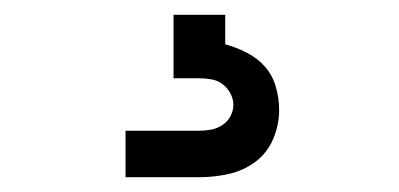

<svg xmlns="http://www.w3.org/2000/svg" viewBox="-20 -20 540 260"><path d="M150 220V157H250Q258 157 266 155.5Q274 154 281 149.5Q288 145 292 137.5Q296 130 296 122Q296 114 292 106.5Q288 99 281.5 94Q275 89 266.5 87.5Q258 86 250 86H215V0H285V40Q300 44 314.5 51.5Q329 59 339 70.5Q349 82 353.5 97.5Q358 113 358 129Q358 149 350 168Q342 187 326 199Q310 211 290 215.5Q270 220 250 220Z"/></svg>

Font: Moesevka
Style: Regular
Weight: 400
Monospace: yes
Designer: Belleve Invis
Foundry: Belleve Invis
Version: Version 32.5.0; ttfautohint (v1.8.4)